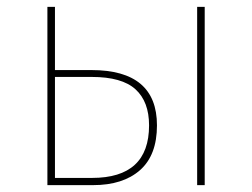

<svg xmlns="http://www.w3.org/2000/svg" viewBox="-20 -539 734 559"><path d="M246 -335Q437 -335 437 -174Q437 -87 387.5 -43.5Q338 0 251 0H118V-519H140V-335ZM554 -519H576V0H554ZM248 -21Q414 -21 414 -174Q414 -243 374.5 -279Q335 -315 247 -315H140V-21Z"/></svg>

Font: FiraGO Thin
Style: Regular
Weight: 100
Designer: bBox Type
Foundry: bBox Type GmbH
Version: Version 1.001;PS 001.001;hotconv 1.0.88;makeotf.lib2.5.64775